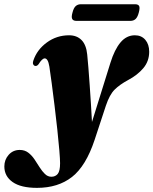

<svg xmlns="http://www.w3.org/2000/svg" viewBox="-144 -639 724 906"><path d="M377 -342.5Q396.5 -405.5 424.8 -439Q453 -472.5 492.5 -472.5Q523.5 -472.5 541.8 -451Q560 -429.5 560 -395Q560 -350 532.2 -317.2Q504.5 -284.5 460 -261Q421 -240 397 -216.2Q373 -192.5 355.5 -140L302.5 21Q261.5 144.5 195.8 196Q130 247.5 30.5 247.5Q-45.5 247.5 -84.5 220Q-123.5 192.5 -123.5 146.5Q-123.5 114.5 -103 91.5Q-82.5 68.5 -51 68.5Q-27.5 68.5 -10.8 81.2Q6 94 18.8 113Q31.5 132 43.2 150.8Q55 169.5 68.2 182.2Q81.5 195 98.5 195Q117.5 195 128.5 181.5Q139.5 168 139.5 131.5Q139.5 113 136 70.5Q132.5 28 126.5 -27.2Q120.5 -82.5 113.5 -139.8Q106.5 -197 100 -246.2Q93.5 -295.5 89 -324.5Q85.5 -345.5 80 -354.5Q74.5 -363.5 67 -363.5Q55 -363.5 38 -336Q30.5 -326 21 -328Q16 -329 12.8 -335Q9.5 -341 13.5 -353.5Q30.5 -404.5 77 -438.5Q123.5 -472.5 182 -472.5Q218.5 -472.5 240.8 -450Q263 -427.5 267.5 -382Q270 -359 273 -321Q276 -283 279.2 -237.8Q282.5 -192.5 285.2 -147Q288 -101.5 290 -63.5ZM198 -579.5Q203.5 -601.5 213.2 -610.2Q223 -619 238 -619H493Q508 -619 512.5 -610.8Q517 -602.5 511 -580Q505.5 -558.5 496 -549.5Q486.5 -540.5 471.5 -540.5H216.5Q201.5 -540.5 196.8 -549.5Q192 -558.5 198 -579.5Z"/></svg>

Font: Fraunces 72pt Black
Style: Italic
Weight: 900
Italic angle: -16°
Version: Version 1.000;[b76b70a41]